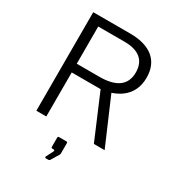

<svg xmlns="http://www.w3.org/2000/svg" viewBox="-221 -855 1118 1220"><g transform="rotate(30 338.0 -245.5)"><path d="M602 0 457 -337C526 -360 603 -413 603 -532C603 -654 523 -723 372 -723H101V0H174V-323H386L523 0ZM341 -387H174V-660H366C468 -660 527 -618 527 -526C527 -431 460 -387 341 -387ZM304 232H317C327 232 331 231 335 224L370 166C370 164 372 161 372 158V82C372 76 369 73 364 73H309C304 73 301 76 301 83V147C301 155 303 158 311 158H319C326 158 329 164 324 171L298 222C296 226 299 232 304 232Z"/></g></svg>

Font: United Sans Light
Style: Regular
Weight: 300
Designer: Pablo Impallari, Rodrigo Fuenzalida (Modified by Dan O. Williams)
Version: Version 1.000;PS 001.000;hotconv 1.0.88;makeotf.lib2.5.64775